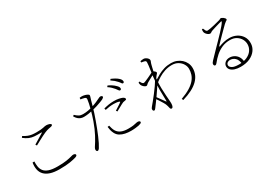

<svg xmlns="http://www.w3.org/2000/svg" viewBox="35 -1753 3931 2768"><g transform="rotate(-30 2000.0 -369.0)"><path d="M270 -671 286 -693Q325 -668 357.5 -655.5Q390 -643 422.5 -639Q455 -635 494 -635Q536 -635 563.5 -637.5Q591 -640 608.5 -644Q626 -648 638.5 -650.5Q651 -653 664 -653Q676 -653 689.5 -650.5Q703 -648 714 -644Q725 -640 732 -634Q739 -628 739 -622Q739 -606 711 -600Q692 -596 668 -591.5Q644 -587 603 -570Q580 -561 544.5 -542.5Q509 -524 471.5 -504Q434 -484 403 -467L389 -489Q430 -515 475.5 -542Q521 -569 551 -588Q567 -598 546 -598Q485 -596 439 -599.5Q393 -603 353.5 -619.5Q314 -636 270 -671ZM255 -287 225 -286Q215 -223 225.5 -171.5Q236 -120 270.5 -83.5Q305 -47 365.5 -27Q426 -7 516 -7Q628 -7 694 -18.5Q760 -30 792 -40Q810 -46 818 -52.5Q826 -59 826 -69Q826 -76 821 -81Q816 -86 807.5 -89Q799 -92 789 -92Q776 -92 746 -83Q716 -74 660.5 -65Q605 -56 514 -56Q422 -56 369 -74.5Q316 -93 291 -125.5Q266 -158 259.5 -199.5Q253 -241 255 -287Z M1792 -607Q1776 -626 1754 -647.5Q1732 -669 1701 -689L1716 -708Q1753 -691 1779 -673.5Q1805 -656 1822 -639Q1842 -621 1851 -607Q1860 -593 1860 -578Q1860 -567 1854 -561.5Q1848 -556 1838 -556Q1827 -556 1817.5 -572Q1808 -588 1792 -607ZM1878 -674Q1861 -694 1840.5 -711.5Q1820 -729 1788 -750L1801 -769Q1839 -753 1865.5 -737.5Q1892 -722 1909 -707Q1929 -690 1937.5 -675Q1946 -660 1946 -645Q1946 -634 1940 -628.5Q1934 -623 1925 -623Q1915 -623 1905 -639.5Q1895 -656 1878 -674ZM1278 -729 1280 -755Q1294 -757 1306.5 -758Q1319 -759 1336 -757Q1349 -756 1370 -749.5Q1391 -743 1408 -733.5Q1425 -724 1425 -713Q1425 -706 1422 -695.5Q1419 -685 1415 -673Q1411 -661 1407 -649Q1398 -616 1384 -566Q1370 -516 1352.5 -460Q1335 -404 1315 -352Q1296 -298 1275 -244Q1254 -190 1233 -140.5Q1212 -91 1192 -51Q1172 -11 1155 15Q1146 28 1139 33Q1132 38 1121 38Q1113 38 1107.5 29.5Q1102 21 1102 10Q1102 3 1103 -2.5Q1104 -8 1107 -14.5Q1110 -21 1115 -30Q1157 -92 1200 -172.5Q1243 -253 1282 -362Q1296 -402 1309.5 -446Q1323 -490 1334.5 -533.5Q1346 -577 1354 -614.5Q1362 -652 1365 -679Q1367 -695 1361.5 -703Q1356 -711 1342 -716Q1326 -721 1309 -724Q1292 -727 1278 -729ZM1083 -585Q1112 -557 1139 -541.5Q1166 -526 1204 -526Q1249 -526 1290.5 -533.5Q1332 -541 1364 -551Q1412 -566 1450.5 -582.5Q1489 -599 1516 -613Q1526 -618 1533 -620.5Q1540 -623 1546 -623Q1553 -623 1560 -620.5Q1567 -618 1572 -614Q1577 -610 1577 -605Q1577 -594 1570.5 -587Q1564 -580 1547 -571Q1537 -566 1504.5 -553.5Q1472 -541 1430 -527.5Q1388 -514 1348 -505Q1317 -498 1276 -491.5Q1235 -485 1197 -485Q1171 -485 1147 -493.5Q1123 -502 1102 -521Q1081 -540 1064 -571ZM1518 -416 1511 -443Q1546 -453 1590 -460.5Q1634 -468 1679 -468Q1729 -468 1763.5 -460.5Q1798 -453 1817 -445Q1832 -438 1841 -429Q1850 -420 1850 -409Q1850 -398 1840 -395.5Q1830 -393 1818 -391Q1804 -390 1792.5 -386Q1781 -382 1761 -371Q1742 -361 1710.5 -343.5Q1679 -326 1653 -312L1639 -332Q1657 -344 1680.5 -358.5Q1704 -373 1724 -386.5Q1744 -400 1751 -406Q1763 -416 1747 -421Q1728 -428 1704.5 -430.5Q1681 -433 1658 -433Q1621 -433 1585.5 -428.5Q1550 -424 1518 -416ZM1447 -194 1419 -190Q1422 -162 1428.5 -133Q1435 -104 1451 -73Q1471 -34 1507 -12Q1543 10 1589 19.5Q1635 29 1685 29Q1726 29 1759.5 25Q1793 21 1815 17Q1834 13 1850.5 6Q1867 -1 1867 -14Q1867 -22 1862 -27Q1857 -32 1849 -34.5Q1841 -37 1832 -37Q1816 -37 1797.5 -32Q1779 -27 1748.5 -22.5Q1718 -18 1665 -18Q1599 -18 1553 -37Q1507 -56 1482 -96Q1468 -119 1460 -145Q1452 -171 1447 -194Z M2360 -375 2363 -420Q2406 -448 2452 -473Q2498 -498 2551.5 -514Q2605 -530 2669 -530Q2717 -530 2760 -513.5Q2803 -497 2835.5 -467.5Q2868 -438 2887 -398.5Q2906 -359 2906 -312Q2906 -255 2885 -206Q2864 -157 2821 -115Q2778 -73 2712.5 -39.5Q2647 -6 2558 20L2546 -5Q2639 -39 2699 -76Q2759 -113 2793 -154Q2827 -195 2841 -238.5Q2855 -282 2855 -328Q2855 -369 2832 -408.5Q2809 -448 2766 -474Q2723 -500 2664 -500Q2602 -500 2546 -481.5Q2490 -463 2443 -434Q2396 -405 2360 -375ZM2246 -453Q2230 -443 2220.5 -432Q2211 -421 2200 -421Q2189 -421 2174.5 -430Q2160 -439 2147.5 -453.5Q2135 -468 2130 -482Q2127 -493 2126 -502Q2125 -511 2124 -519L2144 -527Q2155 -502 2166 -490Q2177 -478 2189 -478Q2198 -478 2222.5 -488Q2247 -498 2276 -511.5Q2305 -525 2329.5 -537Q2354 -549 2362 -554Q2371 -559 2375.5 -560Q2380 -561 2388 -557Q2399 -550 2412.5 -537.5Q2426 -525 2426 -515Q2426 -507 2418.5 -499.5Q2411 -492 2402 -481Q2396 -474 2389.5 -464.5Q2383 -455 2376 -444Q2369 -433 2361 -422L2365 -479Q2370 -487 2374.5 -499Q2379 -511 2383 -525Q2359 -514 2335 -501.5Q2311 -489 2288.5 -476.5Q2266 -464 2246 -453ZM2211 -206 2229 -228Q2247 -204 2267 -176.5Q2287 -149 2304 -125Q2321 -101 2330 -89Q2340 -74 2340 -94Q2340 -125 2338.5 -171.5Q2337 -218 2336.5 -273Q2336 -328 2339 -381Q2343 -437 2349.5 -487.5Q2356 -538 2362 -581Q2368 -624 2372.5 -656.5Q2377 -689 2377 -710Q2377 -727 2372 -732.5Q2367 -738 2354 -742Q2344 -745 2331.5 -747.5Q2319 -750 2303 -752L2302 -774Q2313 -776 2327 -778.5Q2341 -781 2356 -781Q2374 -781 2392.5 -770.5Q2411 -760 2423 -745.5Q2435 -731 2435 -718Q2435 -703 2428.5 -691.5Q2422 -680 2414 -648Q2411 -636 2405.5 -614Q2400 -592 2393.5 -561Q2387 -530 2381.5 -492.5Q2376 -455 2373 -414Q2368 -348 2369.5 -282.5Q2371 -217 2375 -165Q2379 -113 2381 -84Q2382 -69 2383 -55Q2384 -41 2384 -26Q2384 -14 2381.5 2Q2379 18 2372 30.5Q2365 43 2353 43Q2344 43 2337.5 36.5Q2331 30 2328 14Q2324 -3 2321 -15Q2318 -27 2312 -42Q2307 -57 2289 -87.5Q2271 -118 2249.5 -151Q2228 -184 2211 -206ZM2361 -451 2356 -377Q2337 -346 2310 -306Q2283 -266 2254 -224.5Q2225 -183 2197 -145Q2169 -107 2147 -78Q2140 -69 2134 -63.5Q2128 -58 2120 -58Q2111 -58 2105.5 -66Q2100 -74 2100 -84Q2100 -95 2103.5 -103Q2107 -111 2120 -126Q2135 -143 2165.5 -180.5Q2196 -218 2232.5 -265Q2269 -312 2303 -361Q2337 -410 2361 -451Z M3318 -730 3298 -727Q3297 -714 3297 -699.5Q3297 -685 3301 -674Q3306 -661 3317.5 -647.5Q3329 -634 3344 -624.5Q3359 -615 3374 -615Q3385 -615 3395.5 -623.5Q3406 -632 3420 -637Q3443 -645 3477.5 -655.5Q3512 -666 3544.5 -675.5Q3577 -685 3592 -688Q3600 -690 3602.5 -687Q3605 -684 3600 -676Q3589 -656 3563 -625.5Q3537 -595 3500 -555Q3463 -515 3416.5 -468Q3370 -421 3318.5 -367.5Q3267 -314 3212 -257Q3199 -242 3193.5 -233Q3188 -224 3187 -213Q3186 -198 3193 -190Q3200 -182 3207 -182Q3215 -182 3221.5 -186Q3228 -190 3236 -200Q3278 -254 3327.5 -297.5Q3377 -341 3437 -367Q3497 -393 3570 -393Q3633 -393 3676.5 -365.5Q3720 -338 3742 -296Q3764 -254 3762 -210Q3761 -160 3732 -117Q3703 -74 3647.5 -48Q3592 -22 3512 -22Q3433 -22 3399 -43.5Q3365 -65 3365 -90Q3365 -115 3383.5 -129.5Q3402 -144 3428 -144Q3475 -144 3510.5 -111Q3546 -78 3553 -8L3597 -14Q3594 -69 3570.5 -105Q3547 -141 3512 -159Q3477 -177 3438 -177Q3392 -177 3363 -151Q3334 -125 3334 -89Q3334 -56 3356.5 -31.5Q3379 -7 3420 6.5Q3461 20 3516 20Q3608 20 3673 -10.5Q3738 -41 3773.5 -92Q3809 -143 3810 -203Q3812 -270 3780 -319.5Q3748 -369 3694 -396Q3640 -423 3576 -423Q3529 -423 3484.5 -412.5Q3440 -402 3402 -387Q3396 -384 3394 -388Q3392 -392 3396 -396Q3414 -416 3446 -449Q3478 -482 3513 -517.5Q3548 -553 3579 -583.5Q3610 -614 3626 -630Q3644 -647 3656 -654Q3668 -661 3674 -665.5Q3680 -670 3680 -677Q3680 -685 3673 -694.5Q3666 -704 3655 -712.5Q3644 -721 3632.5 -726.5Q3621 -732 3612 -732Q3607 -732 3603 -729.5Q3599 -727 3594.5 -724Q3590 -721 3582 -719Q3566 -715 3536.5 -707Q3507 -699 3473 -691Q3439 -683 3409 -677.5Q3379 -672 3364 -672Q3345 -672 3335.5 -691Q3326 -710 3318 -730Z"/></g></svg>

Font: Noto Serif SC
Style: Regular
Weight: 200
Designer: Ryoko NISHIZUKA 西塚涼子 (kana & ideographs); Frank Grießhammer (Latin, Greek & Cyrillic); Wenlong ZHANG 张文龙 (bopomofo); San
Foundry: Adobe
Version: Version 2.001;hotconv 1.1.0;makeotfexe 2.6.0